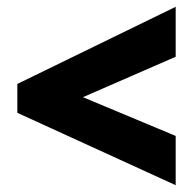

<svg xmlns="http://www.w3.org/2000/svg" viewBox="-20 -644 574 565"><path d="M497 -244 224 -358 497 -477V-624L31 -397V-312L497 -99Z"/></svg>

Font: Noto Sans UI SemiCondensed Black
Style: Regular
Weight: 900
Width: 4
Designer: Monotype Design Team
Foundry: Monotype Imaging Inc.
Version: 1.001